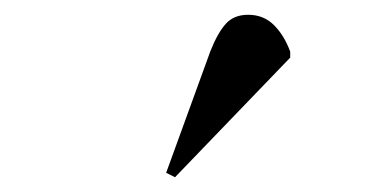

<svg xmlns="http://www.w3.org/2000/svg" viewBox="-20 -817 507 260"><path d="M217 -577 205 -583 265 -748Q275 -773 286 -785Q297 -797 316 -797Q337 -797 351 -783Q365 -769 373 -747V-739Z"/></svg>

Font: Literata 72pt SemiBold
Style: Italic
Weight: 600
Italic angle: -2°
Designer: Latin by Veronika Burian and Jose Scaglione. Greek by Irene Vlachou. Cyrillic by Vera Evstafieva
Foundry: TypeTogether
Version: Version 3.002